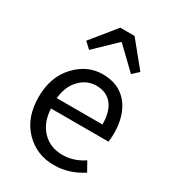

<svg xmlns="http://www.w3.org/2000/svg" viewBox="-200 -937 954 1059"><g transform="rotate(30 277.0 -407.0)"><path d="M310.5 12.7Q199.2 12.7 125 -64.5Q50.8 -141.6 50.8 -271.5Q50.8 -398.4 124 -477.5Q197.3 -556.6 295.9 -556.6Q398.4 -556.6 455.1 -488.3Q511.7 -419.9 511.7 -301.8Q511.7 -275.4 507.8 -250H141.6Q145.5 -163.1 195.3 -111.3Q245.1 -59.6 322.3 -59.6Q395.5 -59.6 458 -102.5L491.2 -43Q406.2 12.7 310.5 12.7ZM140.6 -315.4H431.6Q431.6 -397.5 396.5 -440.9Q361.3 -484.4 296.9 -484.4Q237.3 -484.4 192.9 -439Q148.4 -393.6 140.6 -315.4ZM123 -670.9 250 -827.1H340.8L467.8 -670.9L428.7 -634.8L297.9 -760.7H293L162.1 -634.8Z"/></g></svg>

Font: Gen Shin Gothic Regular
Style: Regular
Weight: 400
Designer: [Source Han Sans]
Ryoko NISHIZUKA  (kana & ideographs); Paul D. Hunt (Latin, Greek & Cyrillic); Wenlong ZHANG  (bopomofo
Version: Version 1.002.20150607